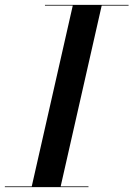

<svg xmlns="http://www.w3.org/2000/svg" viewBox="-61 -770 549 790"><path d="M-41 -3H69.6L238.4 -747H124V-750H468V-747H357.4L188.6 -3H303V0H-41Z"/></svg>

Font: Bodoni* 72 Medium
Style: Italic
Weight: 500
Italic angle: -13°
Version: Version 1.002; ttfautohint (v0.97) -l 8 -r 50 -G 200 -x 14 -